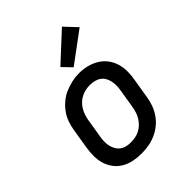

<svg xmlns="http://www.w3.org/2000/svg" viewBox="-221 -909 1042 1042"><g transform="rotate(-45 300.0 -388.5)"><path d="M254 8Q223 8 193 2Q163 -4 137.5 -19Q112 -34 94.5 -57.5Q77 -81 68.5 -109.5Q60 -138 60.5 -169Q61 -200 66 -231L84 -341Q88 -368 97.5 -395Q107 -422 124 -445.5Q141 -469 164 -488Q187 -507 213.5 -518Q240 -529 267 -535Q294 -541 322 -541Q353 -541 382.5 -533.5Q412 -526 437 -511Q462 -496 480 -472.5Q498 -449 506.5 -420.5Q515 -392 515 -361Q515 -330 509 -299L491 -189Q487 -162 477.5 -135.5Q468 -109 451.5 -85Q435 -61 412 -42.5Q389 -24 362.5 -12.5Q336 -1 308.5 3.5Q281 8 254 8ZM255 -76Q272 -76 289 -79Q306 -82 322 -90Q338 -98 351 -110.5Q364 -123 373.5 -138Q383 -153 388.5 -169.5Q394 -186 397 -203L415 -313Q418 -330 418.5 -347.5Q419 -365 415.5 -381.5Q412 -398 404 -412.5Q396 -427 382.5 -436.5Q369 -446 352 -450Q335 -454 318 -454Q301 -454 284.5 -450.5Q268 -447 252 -439Q236 -431 223 -418.5Q210 -406 201 -391Q192 -376 186.5 -360Q181 -344 178 -327L160 -217Q157 -200 156.5 -182.5Q156 -165 159.5 -149Q163 -133 171 -118.5Q179 -104 192 -94Q205 -84 221.5 -80Q238 -76 255 -76Q255 -76 255 -76Q255 -76 255 -76ZM324 -584 274 -636 435 -785 501 -715Z"/></g></svg>

Font: Iosevka Curly Slab MdEx
Style: Italic
Weight: 500
Width: 7
Italic angle: -9°
Monospace: yes
Designer: Belleve Invis
Foundry: Belleve Invis
Version: Version 11.0.0; ttfautohint (v1.8.3)